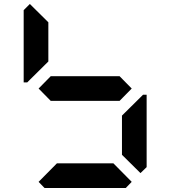

<svg xmlns="http://www.w3.org/2000/svg" viewBox="-20 -945 856 965"><path d="M130 -544 117 -531H99V-894L130 -925L223 -833V-636ZM581 -562 642 -500 581 -438H235L174 -500L235 -562ZM642 -31 612 0H204L174 -31L266 -124H550ZM686 -456 699 -469H717V-105L686 -75L593 -167V-364Z"/></svg>

Font: DSEG7 Classic Mini
Style: Bold
Weight: 700
Designer: Keshikan(Twitter:@keshinomi_88pro)
Version: Version 0.46